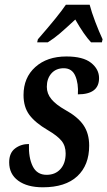

<svg xmlns="http://www.w3.org/2000/svg" viewBox="-20 -786 456 816"><path d="M19 -96Q19 -136 44 -155Q69 -174 103 -174Q101 -116 119 -79.5Q137 -43 178 -43Q215 -43 237 -67.5Q259 -92 259 -134Q259 -166 241.5 -187.5Q224 -209 183 -233Q130 -264 105 -297.5Q80 -331 80 -382Q80 -456 130 -501Q180 -546 262 -546Q333 -546 367 -519Q401 -492 401 -454Q401 -385 311 -385Q314 -431 300 -463.5Q286 -496 251 -496Q218 -496 198.5 -474Q179 -452 179 -417Q179 -388 198.5 -364.5Q218 -341 257 -319Q310 -290 334.5 -254.5Q359 -219 359 -167Q359 -84 308.5 -37Q258 10 162 10Q96 10 57.5 -18Q19 -46 19 -96ZM141 -619Q230 -721 260 -766H361Q369 -735 385 -693Q401 -651 416 -619L413 -606H367Q337 -638 300 -703Q258 -664 234 -643.5Q210 -623 183 -606H138Z"/></svg>

Font: Noto Serif CondSemiBold
Style: Italic
Weight: 600
Width: 3
Italic angle: -12°
Designer: Monotype Design Team
Foundry: Monotype Imaging Inc.
Version: Version 1.001